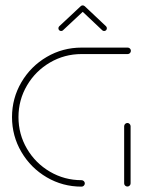

<svg xmlns="http://www.w3.org/2000/svg" viewBox="-20 -696 541 716"><path d="M296.3 -12.2Q296.3 -7.4 292.8 -3.7Q289.3 0 284.1 0Q213.7 0 154.3 -34.8Q94.8 -69.6 59.8 -129.3Q24.8 -188.9 24.8 -259.3Q24.8 -329.6 59.8 -389.3Q94.8 -448.9 154.3 -483.7Q213.7 -518.5 284.1 -518.5H456.3Q461.1 -518.5 464.6 -515Q468.1 -511.5 468.1 -506.7Q468.1 -501.5 464.6 -498Q461.1 -494.4 456.3 -494.4H284.1Q220.4 -494.4 166.3 -462.8Q112.2 -431.1 80.6 -377.2Q48.9 -323.3 48.9 -259.3Q48.9 -195.2 80.6 -141.3Q112.2 -87.4 166.3 -55.7Q220.4 -24.1 284.1 -24.1Q288.9 -24.1 292.6 -20.6Q296.3 -17 296.3 -12.2ZM455.2 -0.4Q450 -0.4 446.5 -3.9Q443 -7.4 443 -12.2V-225.2Q443 -230.4 446.7 -233.9Q450.4 -237.4 455.2 -237.4Q460 -237.4 463.5 -233.7Q467 -230 467 -225.2V-12.2Q467 -7.4 463.5 -3.9Q460 -0.4 455.2 -0.4ZM288.5 -675.9Q292.6 -675.9 295.6 -673Q298.5 -670 298.5 -665.9Q298.5 -661.5 295.6 -658.5L214.8 -583Q212.2 -580.4 207.8 -580.4Q203.7 -580.4 200.7 -583.3Q197.8 -586.3 197.8 -590.4Q197.8 -594.8 200.7 -597.8L281.5 -673.3Q284.1 -675.9 288.5 -675.9ZM295.9 -673 375.6 -597.8Q378.5 -594.8 378.5 -590.4Q378.5 -586.3 375.6 -583.3Q372.6 -580.4 368.5 -580.4Q364.1 -580.4 361.5 -583L281.9 -658.1Z"/></svg>

Font: 26F Galaxy Sans Thin
Style: Regular
Weight: 100
Designer: C₂₉H₂₅N₃O₅
Version: Version 1.100